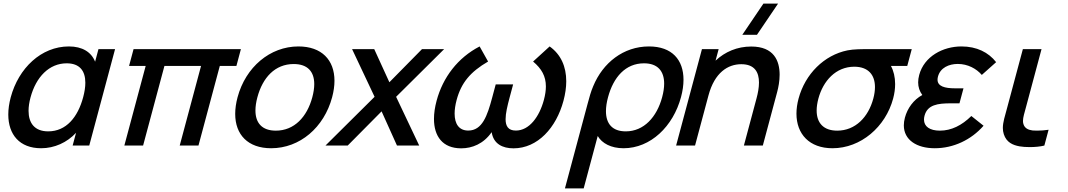

<svg xmlns="http://www.w3.org/2000/svg" viewBox="-20 -815 5982 1075"><path d="M531.3 -540 512.5 -469.5C491.4 -523.5 440.9 -555 365.9 -555C210.9 -555 83.8 -433.5 40 -270C30.9 -235.9 26.4 -203.5 26.4 -173.6C26.4 -61.9 89.4 15 210.1 15C285.1 15 355.2 -17 405.8 -71.5L386.7 0H479.7L624.3 -540ZM250 -79.5C173 -79.5 139.9 -126.7 139.9 -194.5C139.9 -217.5 143.7 -242.8 150.9 -269.5C181.7 -384.5 255.5 -460.5 353.5 -460.5C425.9 -460.5 457.8 -418.5 457.8 -351.8C457.8 -327.6 453.6 -300.3 445.6 -270.5C415.6 -158.5 350.5 -79.5 250 -79.5Z M676.2 0H781.2L900.7 -446H1105.7L986.2 0H1091.2L1210.7 -446H1303.7L1328.8 -540H727.8L702.7 -446H795.7Z M1498.1 15C1659.1 15 1794.4 -101.5 1839.6 -270.5C1848.4 -303.4 1852.7 -334.3 1852.7 -362.8C1852.7 -479.2 1781 -555 1650.9 -555C1491.9 -555 1355.4 -439.5 1310.1 -270.5C1301.2 -237.3 1296.9 -206.1 1296.9 -177.3C1296.9 -60.9 1368.2 15 1498.1 15ZM1524.5 -83.5C1447.6 -83.5 1410.2 -125.8 1410.2 -196.4C1410.2 -218.4 1413.8 -243.3 1421.1 -270.5C1450.6 -380.5 1519.5 -456.5 1624.5 -456.5C1702.2 -456.5 1739.5 -414.1 1739.5 -344C1739.5 -322.1 1735.8 -297.4 1728.6 -270.5C1699 -160 1627.5 -83.5 1524.5 -83.5Z M1802.2 0H1926.7L2116.5 -191.5L2202.7 0H2327.2L2197.8 -273L2466.8 -540H2342.8L2160.1 -354.5L2075.3 -540H1951.3L2077.3 -273Z M3057.4 -555 2964.8 -470.5C3012.5 -430.4 3036.4 -388.2 3036.4 -331C3036.4 -308.5 3032.7 -283.5 3025.2 -255.5C2999.9 -161 2943.2 -84 2868.2 -84C2825.5 -84 2810.8 -108.6 2810.8 -147.8C2810.8 -180.1 2820.8 -222.2 2833.2 -268.5L2853 -342.5H2755.5L2735.7 -268.5C2708.5 -167 2680.2 -84 2601.7 -84C2549.5 -84 2525.4 -121.8 2525.4 -179C2525.4 -201.8 2529.2 -227.7 2536.7 -255.5C2562.4 -351.5 2613.2 -412.5 2712.8 -470.5L2665.4 -555C2543.6 -492 2459.7 -382.5 2424.5 -251C2414.8 -214.9 2409.8 -180.6 2409.8 -149.4C2409.8 -52.1 2458 15.5 2562.1 15.5C2623.6 15.5 2687.3 -9.5 2732.8 -75C2742.8 -9.5 2793.6 15.5 2855.1 15.5C2990.6 15.5 3094.5 -100 3134.8 -250.5C3145.1 -288.9 3150.4 -325.6 3150.4 -360C3150.4 -441.7 3120.7 -510 3057.4 -555Z M3143 240H3248L3326.6 -53.5C3350.6 -12.5 3401.3 15 3471.3 15C3622.8 15 3749.1 -107.5 3793 -271.5C3802.3 -305.9 3806.9 -338.4 3806.9 -368.4C3806.9 -479.6 3743.1 -555 3613.5 -555C3470.5 -555 3355.5 -463.5 3301.4 -332.5C3288.4 -302.5 3279.5 -269.5 3269.9 -233.5ZM3483.6 -79.5C3407.9 -79.5 3372.7 -122.8 3372.7 -192.5C3372.7 -215.7 3376.6 -242 3384.3 -270.5C3414.4 -383 3482.2 -460.5 3585.7 -460.5C3662.7 -460.5 3698.6 -416.6 3698.6 -346.7C3698.6 -324 3694.8 -298.6 3687.4 -271C3657.5 -159.5 3585.1 -79.5 3483.6 -79.5Z M4336.5 -795H4254.5L4136.1 -620H4218.1ZM4186.1 -554.5C4107.6 -554.5 4039.2 -525 3986.4 -475.5L4003.7 -540H3910.2L3765.5 0H3871.5L3946.8 -281C3981.1 -409 4055.5 -455.5 4130.5 -455.5C4206.9 -455.5 4229.5 -408.8 4229.5 -352.8C4229.5 -324.5 4223.7 -293.7 4216.1 -265.5L4145 0H4251L4331.4 -300C4338.4 -326.3 4345.1 -361.2 4345.1 -396.7C4345.1 -474.2 4313.5 -554.5 4186.1 -554.5Z M5084.9 -540H4856.4C4802.9 -540 4759.9 -540 4725 -533C4594.4 -506.5 4488.1 -401 4451.1 -263C4443.2 -233.4 4439.3 -205.1 4439.3 -178.7C4439.3 -64.5 4511.6 15 4641.1 15C4799.6 15 4938.2 -104.5 4980.6 -263C4988.3 -291.6 4991.8 -318.9 4991.8 -344.2C4991.8 -383.6 4983.3 -418.3 4968.2 -446H5059.7ZM4667.5 -83.5C4590.5 -83.5 4552.4 -126.9 4552.4 -196.2C4552.4 -216.4 4555.7 -238.8 4562.1 -263C4588.7 -362 4659.5 -441.5 4763.5 -441.5C4841.7 -441.1 4878.9 -395.6 4878.9 -327.5C4878.9 -307.7 4875.8 -286 4869.6 -263C4841.9 -159.5 4769.5 -83.5 4667.5 -83.5Z M5418.5 -165.5C5365.4 -113 5306.5 -83.5 5242.5 -83.5C5186 -83.5 5153.4 -106.6 5153.4 -145.4C5153.4 -152.3 5154.4 -159.7 5156.5 -167.5C5172.9 -228.5 5230 -236.5 5304 -236.5H5352L5374.5 -320.5H5327C5269.7 -320.5 5229.2 -331.6 5229.2 -368.9C5229.2 -374.2 5230 -380.1 5231.7 -386.5C5245 -436 5293.1 -457 5342.6 -457C5398.6 -457 5447 -430.5 5477.1 -395.5L5557.3 -467C5514.5 -522 5448.4 -555 5363.4 -555C5259.4 -555 5154.5 -499.5 5126.6 -395.5C5122.7 -380.9 5120.7 -367 5120.7 -353.8C5120.7 -327.7 5128.4 -304.2 5144 -283C5095 -257 5060.5 -208.5 5046.6 -156.5C5042.5 -141.1 5040.5 -126.7 5040.5 -113.2C5040.5 -31.1 5113.1 15 5213.6 15C5318.6 15 5417.7 -32 5486.9 -111Z M5689.1 4.5C5704.1 7.1 5724.2 8.6 5745.4 8.6C5773.5 8.6 5803.8 6 5827.3 0L5851 -88.5C5830.3 -85.3 5807.5 -83.6 5786.4 -83.6C5777.7 -83.6 5769.3 -83.9 5761.4 -84.5C5737.7 -87.5 5717.2 -96.5 5710.1 -120.5C5708.4 -125.9 5707.6 -131.5 5707.6 -137.7C5707.6 -157.9 5715.8 -183 5725.1 -217.5L5811.5 -540H5707L5619.2 -212.5C5606.6 -165.5 5594.9 -130.7 5594.9 -98.6C5594.9 -86.7 5596.5 -75.1 5600.3 -63.5C5615.1 -18 5650 -2.5 5689.1 4.5Z"/></svg>

Font: Manrope
Style: SemiBoldItalic
Weight: 600
Italic angle: -15°
Designer: Mikhail Sharanda
Foundry: Mikhail Sharanda
Version: Version 4.502;hotconv 1.0.109;makeotfexe 2.5.65596